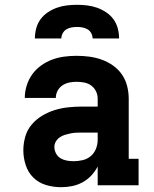

<svg xmlns="http://www.w3.org/2000/svg" viewBox="-20 -770 640 798"><path d="M234 8Q234 8 234 8Q234 8 234 8H233Q202 8 171.5 -1Q141 -10 119 -31.5Q97 -53 87 -83.5Q77 -114 77 -145Q77 -174 85 -202Q93 -230 111.5 -252Q130 -274 155 -289Q180 -304 207.5 -312.5Q235 -321 264 -324Q293 -327 321 -327H386V-360Q386 -376 379 -390.5Q372 -405 359 -414.5Q346 -424 330 -427Q314 -430 298 -430Q283 -430 268 -427Q253 -424 240 -415.5Q227 -407 219.5 -393Q212 -379 212 -363H83Q83 -363 83 -363Q83 -363 83 -363Q83 -389 91 -414.5Q99 -440 114 -461Q129 -482 150.5 -497.5Q172 -513 196 -522Q220 -531 246 -534.5Q272 -538 298 -538Q325 -538 351.5 -534.5Q378 -531 403 -522Q428 -513 450 -497.5Q472 -482 487 -460Q502 -438 508.5 -412Q515 -386 515 -360V-110H556V0H386V-78Q375 -57 359 -40Q343 -23 322.5 -12Q302 -1 279.5 3.5Q257 8 234 8ZM286 -100Q305 -100 324 -104.5Q343 -109 357.5 -121.5Q372 -134 379 -152Q386 -170 386 -189V-219H321Q309 -219 297 -218.5Q285 -218 273 -215.5Q261 -213 249.5 -209.5Q238 -206 228 -199Q218 -192 212 -181.5Q206 -171 206 -159Q206 -145 213 -132Q220 -119 232 -112Q244 -105 258 -102.5Q272 -100 286 -100ZM125 -610Q125 -631 130.5 -652Q136 -673 148.5 -690Q161 -707 179 -719Q197 -731 217 -738Q237 -745 258 -747.5Q279 -750 300 -750Q321 -750 342 -747.5Q363 -745 383 -738Q403 -731 421 -719Q439 -707 451.5 -690Q464 -673 469.5 -652Q475 -631 475 -610H365Q365 -621 359.5 -631.5Q354 -642 344 -648Q334 -654 322.5 -656Q311 -658 300 -658Q289 -658 277.5 -656Q266 -654 256 -648Q246 -642 240.5 -631.5Q235 -621 235 -610Z"/></svg>

Font: Iosevka Curly Slab XBdEx
Style: Regular
Weight: 800
Width: 7
Monospace: yes
Designer: Belleve Invis
Foundry: Belleve Invis
Version: Version 11.0.0; ttfautohint (v1.8.3)